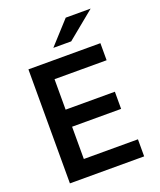

<svg xmlns="http://www.w3.org/2000/svg" viewBox="-165 -1023 939 1125"><g transform="rotate(-20 305.0 -460.5)"><path d="M253.4 -779.3 382.3 -920.9H537.6L364.7 -779.3ZM73.2 0V-710.9H522V-604.5H197.3V-414.6H504.4V-307.6H198.7V-106.4H536.1V0Z"/></g></svg>

Font: Ride
Style: Bold
Weight: 700
Version: Version 3.000